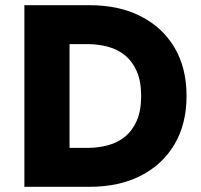

<svg xmlns="http://www.w3.org/2000/svg" viewBox="-20 -720 773 740"><path d="M74 -700V0H248V-700ZM324 0Q439 0 523 -43Q607 -86 653 -164.5Q699 -243 699 -350Q699 -458 653 -536Q607 -614 523 -657Q439 -700 324 -700H186V-550H318Q358 -550 395.5 -540Q433 -530 461.5 -507Q490 -484 507 -445.5Q524 -407 524 -350Q524 -293 507 -254.5Q490 -216 461.5 -193Q433 -170 395.5 -160Q358 -150 318 -150H186V0Z"/></svg>

Font: Glinicke Jost Bold
Style: Bold
Weight: 700
Version: Version 3.710